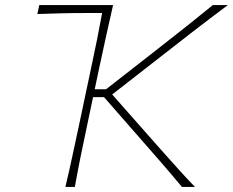

<svg xmlns="http://www.w3.org/2000/svg" viewBox="-20 -733 914 753"><path d="M236.5 0Q251 -61 263 -117Q275 -173 289 -238L338.5 -472Q351 -529.5 361 -579.8Q371 -630 380.5 -682H332Q268.5 -682 219.8 -680.8Q171 -679.5 126.5 -678L134 -713H423.5Q409.5 -652.5 397.2 -596.2Q385 -540 370.5 -473L351.5 -383H396L566.5 -516Q626 -562.5 683.5 -607.8Q741 -653 814.5 -713H873.5Q796.5 -655.5 726.2 -601Q656 -546.5 587.5 -493L420 -362.5L543.5 -222.5Q575 -187 610.8 -146.5Q646.5 -106 681.2 -67.8Q716 -29.5 744.5 0H693.5Q647.5 -55 606 -102.8Q564.5 -150.5 524.5 -196L388 -352H345L321 -238Q307 -173 295.8 -117Q284.5 -61 273.5 0Z"/></svg>

Font: Commissioner Flair Thin
Style: Italic
Weight: 100
Italic angle: -12°
Designer: Kostas Bartsokas
Foundry: Kostas Bartsokas
Version: Version 1.000; ttfautohint (v1.8.3)